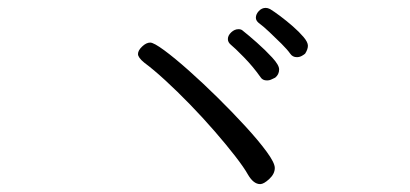

<svg xmlns="http://www.w3.org/2000/svg" viewBox="-20 -641 1040 487"><path d="M754 -505Q752 -503 746 -499.5Q740 -496 733 -496Q722 -496 716 -505Q709 -515 694 -530Q679 -545 663 -560Q647 -575 636 -583Q629 -589 629 -596Q629 -605 636.5 -613Q644 -621 654 -621Q659 -621 665 -618Q675 -612 691 -600Q707 -588 723 -574Q739 -560 750 -547Q761 -534 761 -525Q761 -516 754 -505ZM678 -444Q675 -443 669.5 -440Q664 -437 657 -437Q646 -437 641 -445Q622 -472 598.5 -496Q575 -520 565 -528Q558 -534 558 -542Q558 -551 566.5 -559Q575 -567 585 -567Q592 -567 596 -563Q610 -552 631.5 -533Q653 -514 670.5 -495Q688 -476 688 -465Q688 -452 678 -444ZM640 -174Q623 -174 609 -198Q599 -216 576.5 -245Q554 -274 524.5 -308Q495 -342 462.5 -375.5Q430 -409 399.5 -437Q369 -465 346 -482Q330 -495 330 -504Q330 -513 340.5 -523Q351 -533 361 -533Q370 -533 396.5 -513.5Q423 -494 459 -462Q495 -430 532.5 -393Q570 -356 603 -320Q636 -284 656.5 -256Q677 -228 677 -215Q677 -200 663 -187Q649 -174 640 -174Z"/></svg>

Font: QiushuiShotai
Style: Regular
Weight: 600
Designer: Fontworks Inc.
Foundry: Fontworks Inc.
Version: Version 1.250